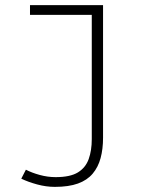

<svg xmlns="http://www.w3.org/2000/svg" viewBox="-20 -500 640 749"><path d="M194 229Q160 229 125 219.5Q90 210 63 197L81 162Q104 174 135 182.5Q166 191 197 191Q254 191 284 172.5Q314 154 326 120.5Q338 87 338 43V-442H97V-480H382V37Q382 81 372.5 116.5Q363 152 341.5 177.5Q320 203 284 216Q248 229 194 229Z"/></svg>

Font: Source Code Pro ExtraLight Light
Style: Regular
Weight: 300
Monospace: yes
Version: Version 1.018;hotconv 1.0.116;makeotfexe 2.5.65601